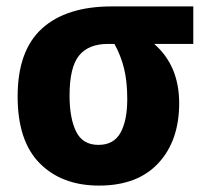

<svg xmlns="http://www.w3.org/2000/svg" viewBox="-20 -569 640 599"><path d="M289 10Q173 10 104 -59.5Q35 -129 35 -268Q35 -411 111 -480Q187 -549 329 -549H583V-432H461Q539 -364 539 -247Q539 -130 474 -60Q409 10 289 10ZM287 -117Q335 -117 356 -155Q377 -193 377 -260Q377 -315 367 -355.5Q357 -396 337 -432H317Q256 -432 226.5 -395.5Q197 -359 197 -271Q197 -200 217.5 -158.5Q238 -117 287 -117Z"/></svg>

Font: Noto Sans Mono ExtraBold
Style: Regular
Weight: 800
Designer: Monotype Design Team
Foundry: Monotype Imaging Inc.
Version: Version 2.014